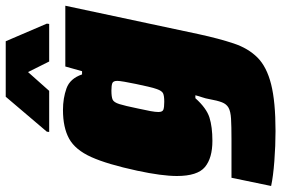

<svg xmlns="http://www.w3.org/2000/svg" viewBox="-192 -580 959 654"><g transform="rotate(-90 287.0 -253.5)"><path d="M167 206Q117 206 64.5 202Q12 198 -20 191L8 56H139Q184 56 209 54.5Q234 53 246.5 46Q259 39 265 23.5Q271 8 276 -20Q278 -32 282 -43.5Q286 -55 289 -67H279Q245 -29 213 -19Q181 -9 134 -9Q75 -9 44.5 -34.5Q14 -60 14 -130Q14 -181 32 -265Q54 -367 78.5 -421.5Q103 -476 141 -497Q179 -518 239 -518Q279 -518 312.5 -506Q346 -494 360 -453H371L387 -510H594L497 -55Q482 14 465.5 63.5Q449 113 417.5 144.5Q386 176 326.5 191Q267 206 167 206ZM267 -173Q287 -173 295.5 -177Q304 -181 310 -198Q314 -209 318.5 -228.5Q323 -248 327.5 -269.5Q332 -291 335 -308.5Q338 -326 338 -333Q338 -347 330 -350Q322 -353 305 -353Q284 -353 274.5 -349Q265 -345 259 -326Q253 -307 244 -263Q238 -236 235 -219.5Q232 -203 232 -193Q232 -179 240 -176Q248 -173 267 -173ZM164 -565 165 -573 284 -713H473L533 -573L532 -565H404L368 -637L304 -565Z"/></g></svg>

Font: Saira Black
Style: Italic
Weight: 900
Italic angle: -12°
Designer: Hector Gatti with collaboration of the Omnibus-Type team
Foundry: Omnibus-Type
Version: Version 1.100; ttfautohint (v1.8.3)